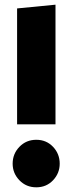

<svg xmlns="http://www.w3.org/2000/svg" viewBox="-20 -780 310 820"><path d="M217 -760V-249H53V-744ZM235 -81Q235 -40 206.5 -10Q178 20 135 20Q92 20 63 -10Q34 -40 34 -81Q34 -123 63 -153Q92 -183 135 -183Q178 -183 206.5 -153Q235 -123 235 -81Z"/></svg>

Font: Fira Sans Condensed Black
Style: Regular
Weight: 900
Width: 3
Designer: Carrois Corporate & Edenspiekermann AG
Foundry: Carrois Corporate GbR & Edenspiekermann AG
Version: Version 4.203